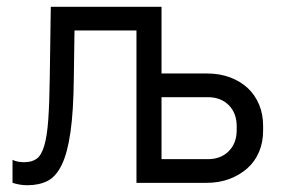

<svg xmlns="http://www.w3.org/2000/svg" viewBox="-20 -540 832 567"><path d="M61 7Q95 7 120 -5.5Q145 -18 162 -52.5Q179 -87 188 -149Q197 -211 198 -309L200 -450H383V0H457V-520H130L127 -313Q126 -235 122.5 -186Q119 -137 110.5 -109Q102 -81 88 -71Q74 -61 51 -61Q43 -61 34 -62.5Q25 -64 17 -68V0Q27 3 37.5 5Q48 7 61 7ZM437 0H589Q627 0 657.5 -11.5Q688 -23 710.5 -43Q733 -63 745 -91.5Q757 -120 757 -154V-169Q757 -203 745 -231.5Q733 -260 711.5 -280Q690 -300 659.5 -311.5Q629 -323 591 -323H437V-253H594Q632 -253 655.5 -229.5Q679 -206 679 -167V-156Q679 -117 655.5 -93.5Q632 -70 594 -70H437Z"/></svg>

Font: Fixel Variable
Style: Regular
Weight: 100
Width: 3
Designer: AlfaBravo + MacPaw
Foundry: Kyrylo Tkachov, Marchela Mozhyna, Serhii Makarenko, Maria Weinstein, Zakhar Kryvoshyya
Version: Version 1.211